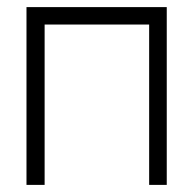

<svg xmlns="http://www.w3.org/2000/svg" viewBox="-20 -520 544 540"><path d="M54.5 -500H449V0H399.5V-451H105.5V0H54.5Z"/></svg>

Font: Overused Grotesk Light
Style: Regular
Weight: 300
Version: Version 0.004